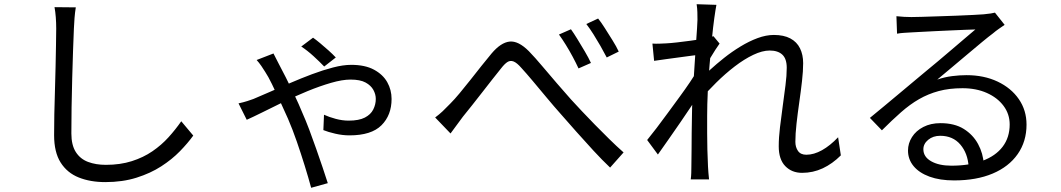

<svg xmlns="http://www.w3.org/2000/svg" viewBox="-20 -814 5040 912"><path d="M340 -779Q336 -754 334 -728.5Q332 -703 331 -678Q329 -636 327 -574Q325 -512 323 -442.5Q321 -373 320 -304Q319 -235 319 -180Q319 -125 340 -92Q361 -59 398 -45Q435 -31 483 -31Q551 -31 606 -48.5Q661 -66 704 -95.5Q747 -125 780.5 -162Q814 -199 841 -238L898 -170Q872 -134 834.5 -95.5Q797 -57 746 -24Q695 9 628.5 30Q562 51 480 51Q409 51 354 29Q299 7 268 -42Q237 -91 237 -172Q237 -217 238 -271.5Q239 -326 241 -384Q243 -442 244 -497.5Q245 -553 246 -600Q247 -647 247 -678Q247 -706 245 -732Q243 -758 239 -780Z M1520 -498Q1498 -521 1469 -547.5Q1440 -574 1411 -593L1467 -635Q1480 -626 1500.5 -609Q1521 -592 1541 -574Q1561 -556 1575 -541ZM1279 -560Q1285 -548 1291.5 -535.5Q1298 -523 1303 -513Q1317 -487 1337.5 -446.5Q1358 -406 1379 -362Q1400 -318 1415 -281Q1432 -243 1449 -198Q1466 -153 1482 -107Q1498 -61 1512.5 -18.5Q1527 24 1537 56L1458 78Q1445 30 1427.5 -26.5Q1410 -83 1390 -141Q1370 -199 1348 -250Q1329 -293 1309 -336Q1289 -379 1271.5 -415Q1254 -451 1240 -472Q1233 -484 1221.5 -500.5Q1210 -517 1199 -529ZM1113 -323Q1136 -328 1155 -334Q1174 -340 1184 -344Q1218 -358 1263 -378Q1308 -398 1359 -420Q1410 -442 1462 -461.5Q1514 -481 1562 -493.5Q1610 -506 1648 -506Q1714 -506 1756.5 -483Q1799 -460 1819.5 -423.5Q1840 -387 1840 -344Q1840 -267 1792 -219Q1744 -171 1640 -171Q1607 -171 1572.5 -179Q1538 -187 1516 -196L1519 -269Q1543 -258 1574.5 -249.5Q1606 -241 1636 -241Q1685 -241 1713 -255.5Q1741 -270 1753 -294Q1765 -318 1765 -344Q1765 -366 1753.5 -387Q1742 -408 1716.5 -422Q1691 -436 1645 -436Q1606 -436 1552.5 -420.5Q1499 -405 1440.5 -381Q1382 -357 1326 -329.5Q1270 -302 1224.5 -279.5Q1179 -257 1152 -245Z M2047 -256Q2066 -270 2082.5 -285.5Q2099 -301 2119 -322Q2139 -342 2163.5 -371.5Q2188 -401 2214.5 -434.5Q2241 -468 2267 -501Q2293 -534 2315 -560Q2359 -612 2400.5 -616.5Q2442 -621 2492 -571Q2522 -540 2556 -499.5Q2590 -459 2625.5 -418Q2661 -377 2692 -342Q2715 -317 2744 -286Q2773 -255 2806 -221.5Q2839 -188 2873.5 -154Q2908 -120 2942 -90L2878 -18Q2840 -54 2799 -98.5Q2758 -143 2718 -188Q2678 -233 2644 -272Q2611 -309 2576.5 -350.5Q2542 -392 2510.5 -429.5Q2479 -467 2456 -492Q2435 -516 2419.5 -522Q2404 -528 2390.5 -519.5Q2377 -511 2360 -489Q2342 -467 2319 -437.5Q2296 -408 2271 -376Q2246 -344 2222 -313.5Q2198 -283 2179 -260Q2164 -240 2148 -218Q2132 -196 2120 -180ZM2692 -675Q2705 -657 2722.5 -628.5Q2740 -600 2758 -569.5Q2776 -539 2787 -515L2728 -489Q2716 -515 2700.5 -544Q2685 -573 2668 -600.5Q2651 -628 2635 -650ZM2821 -726Q2835 -709 2853 -680.5Q2871 -652 2889.5 -622.5Q2908 -593 2919 -569L2862 -541Q2848 -568 2832 -596Q2816 -624 2799 -651Q2782 -678 2765 -700Z M3974 -76Q3934 -36 3888 -14.5Q3842 7 3790 7Q3741 7 3710 -25Q3679 -57 3679 -119Q3679 -161 3685 -210Q3691 -259 3698 -310.5Q3705 -362 3711 -408.5Q3717 -455 3717 -492Q3717 -535 3696 -554.5Q3675 -574 3636 -574Q3601 -574 3558 -553.5Q3515 -533 3470 -498.5Q3425 -464 3382 -421.5Q3339 -379 3303 -337L3305 -436Q3324 -456 3353.5 -483Q3383 -510 3419.5 -539Q3456 -568 3497 -593Q3538 -618 3578.5 -633Q3619 -648 3656 -648Q3703 -648 3734 -631.5Q3765 -615 3780 -584.5Q3795 -554 3795 -514Q3795 -477 3789.5 -428.5Q3784 -380 3776.5 -328Q3769 -276 3763.5 -227Q3758 -178 3758 -140Q3758 -115 3770.5 -97Q3783 -79 3810 -79Q3846 -79 3884.5 -100.5Q3923 -122 3961 -162ZM3302 -554Q3290 -553 3265.5 -549.5Q3241 -546 3210 -542Q3179 -538 3147 -533.5Q3115 -529 3087 -525L3079 -607Q3095 -606 3110.5 -606.5Q3126 -607 3144 -608Q3165 -609 3195.5 -612.5Q3226 -616 3259.5 -620.5Q3293 -625 3322.5 -630.5Q3352 -636 3369 -642L3398 -607Q3389 -595 3378 -577.5Q3367 -560 3356 -542Q3345 -524 3337 -510L3306 -374Q3289 -347 3264 -310Q3239 -273 3211.5 -232.5Q3184 -192 3156 -152.5Q3128 -113 3105 -80L3054 -149Q3073 -172 3098.5 -205.5Q3124 -239 3152.5 -278Q3181 -317 3208.5 -354.5Q3236 -392 3257.5 -424Q3279 -456 3290 -476L3294 -527ZM3293 -720Q3293 -737 3292.5 -756Q3292 -775 3289 -794L3383 -791Q3379 -771 3373 -728.5Q3367 -686 3361.5 -628Q3356 -570 3350.5 -506Q3345 -442 3342 -379.5Q3339 -317 3339 -264Q3339 -219 3339 -180.5Q3339 -142 3340 -104.5Q3341 -67 3343 -23Q3344 -10 3345 7Q3346 24 3348 38H3261Q3263 24 3263.5 7.5Q3264 -9 3264 -21Q3265 -69 3265 -106Q3265 -143 3265.5 -182.5Q3266 -222 3267 -277Q3267 -299 3269 -337.5Q3271 -376 3274 -422.5Q3277 -469 3280 -517Q3283 -565 3286 -607.5Q3289 -650 3291 -680Q3293 -710 3293 -720Z M4238 -737Q4255 -735 4274.5 -734Q4294 -733 4309 -733Q4324 -733 4358.5 -734Q4393 -735 4436.5 -736.5Q4480 -738 4523.5 -739.5Q4567 -741 4601.5 -743Q4636 -745 4652 -746Q4674 -748 4686 -750Q4698 -752 4706 -754L4752 -696Q4739 -687 4724.5 -677Q4710 -667 4696 -655Q4677 -641 4645 -614.5Q4613 -588 4574.5 -555.5Q4536 -523 4499 -492Q4462 -461 4432 -436Q4467 -448 4502.5 -452.5Q4538 -457 4571 -457Q4654 -457 4718.5 -426.5Q4783 -396 4819.5 -343Q4856 -290 4856 -222Q4856 -142 4814 -82Q4772 -22 4695 10.5Q4618 43 4512 43Q4444 43 4395 25Q4346 7 4319.5 -25Q4293 -57 4293 -99Q4293 -133 4312 -163Q4331 -193 4366 -211Q4401 -229 4447 -229Q4514 -229 4558 -201.5Q4602 -174 4626 -129.5Q4650 -85 4653 -34L4581 -22Q4577 -86 4541.5 -127.5Q4506 -169 4446 -169Q4412 -169 4389 -150Q4366 -131 4366 -105Q4366 -69 4403 -48Q4440 -27 4499 -27Q4584 -27 4646.5 -50Q4709 -73 4742.5 -117Q4776 -161 4776 -223Q4776 -272 4747 -311Q4718 -350 4667.5 -372.5Q4617 -395 4552 -395Q4489 -395 4439 -381.5Q4389 -368 4345.5 -343Q4302 -318 4259.5 -280.5Q4217 -243 4169 -195L4112 -254Q4143 -279 4180.5 -310.5Q4218 -342 4256 -373.5Q4294 -405 4326.5 -432.5Q4359 -460 4381 -478Q4402 -495 4433.5 -521.5Q4465 -548 4499 -577Q4533 -606 4563.5 -632Q4594 -658 4613 -674Q4597 -674 4566 -672.5Q4535 -671 4497 -669.5Q4459 -668 4421.5 -666Q4384 -664 4353.5 -662.5Q4323 -661 4307 -660Q4291 -659 4274 -658Q4257 -657 4241 -654Z"/></svg>

Font: Noto Sans KR
Style: Regular
Weight: 400
Designer: Ryoko NISHIZUKA  (kana, bopomofo & ideographs); Paul D. Hunt (Latin, Greek & Cyrillic); Sandoll Communications , Soo-you
Foundry: Adobe
Version: Version 2.004-H2;hotconv 1.0.118;makeotfexe 2.5.65603